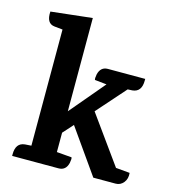

<svg xmlns="http://www.w3.org/2000/svg" viewBox="-107 -803 800 891"><g transform="rotate(15 293.0 -357.5)"><path d="M358 -505H537V-497Q537 -442 493 -438L471 -437L349 -299L513 -71L580 -65Q583 -37 568 -18.5Q553 0 530 0H423L273 -213L229 -164V-71L301 -65Q304 -59 300 -38Q291 0 256 0H33V-8Q33 -63 77 -67L107 -69V-627L68 -631Q27 -635 31 -693L229 -715V-267L370 -434L313 -440Q310 -446 314 -467Q323 -505 358 -505Z"/></g></svg>

Font: Karma
Style: Bold
Weight: 700
Designer: Joana Correia
Foundry: Indian Type Foundry
Version: Version 1.202;PS 1.0;hotconv 1.0.78;makeotf.lib2.5.61930; tt